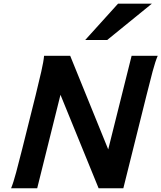

<svg xmlns="http://www.w3.org/2000/svg" viewBox="-20 -1003 860 1023"><path d="M302.2 -498 178.2 0H39.1Q51.3 -29.3 65.9 -84Q80.6 -138.7 98.6 -210.4L169.9 -495.6Q187.5 -567.4 200 -621.8Q212.4 -676.3 214.8 -705.6H354L556.6 -207L681.2 -705.6H820.3Q807.6 -676.3 793 -621.8Q778.3 -567.4 760.7 -495.6L637.2 0H505.4ZM789.1 -983.4 551.3 -790H434.1L608.9 -983.4Z"/></svg>

Font: Andika New Basic
Style: Bold Italic
Weight: 700
Italic angle: -14°
Designer: Victor Gaultney, Annie Olsen, Pablo Ugerman
Foundry: SIL International
Version: Version 5.500